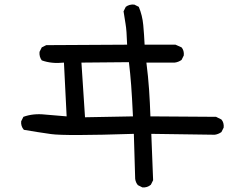

<svg xmlns="http://www.w3.org/2000/svg" viewBox="-20 -770 1040 837"><path d="M600.6 46.9 581.1 37.1Q571.3 25.4 569.3 9.8L563.5 -186.5Q264.6 -176.8 202.6 -185.5Q140.6 -194.3 84 -204.1Q70.3 -219.7 72.3 -241.2L82 -260.7Q125 -276.4 177.7 -270.5L270.5 -262.7L258.8 -497.1Q205.1 -491.2 162.1 -506.8Q150.4 -522.5 152.3 -543.9L162.1 -563.5L181.6 -573.2L534.2 -575.2Q532.2 -638.7 527.3 -666Q522.5 -693.4 518.6 -720.7L528.3 -740.2Q543.9 -752 565.4 -750L585 -740.2Q600.6 -703.1 604.5 -661.1Q608.4 -619.1 610.4 -575.2H745.1L771.5 -563.5Q783.2 -549.8 781.2 -528.3L771.5 -508.8Q757.8 -499 741.2 -497.1H618.2Q626 -436.5 629.9 -378.9Q633.8 -321.3 635.7 -262.7L921.9 -260.7L945.3 -249Q957 -235.4 955.1 -213.9L945.3 -194.3Q931.6 -184.6 916 -182.6L639.6 -186.5L647.5 15.6L637.7 35.2Q622.1 48.8 600.6 46.9ZM559.6 -262.7Q555.7 -346.7 551.8 -398.4Q547.9 -450.2 542 -499L335 -497.1L350.6 -258.8Z"/></svg>

Font: NaikaiFont
Style: Regular
Weight: 400
Version: Version 1.67